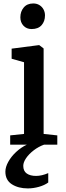

<svg xmlns="http://www.w3.org/2000/svg" viewBox="-20 -826 374 1096"><path d="M169.4 -806.2H169.9Q190.4 -806.2 205.6 -796.6Q220.7 -787.1 228.8 -771.5Q236.8 -755.9 236.8 -738.3Q236.8 -704.1 217.3 -682.1Q197.8 -660.2 160.6 -660.2H160.2Q131.8 -660.2 114 -679.2Q96.2 -698.2 96.2 -727.1Q96.2 -760.3 115.5 -783.2Q134.8 -806.2 169.4 -806.2ZM117.2 -61.5V-470.7L46.4 -490.7V-548.3L201.7 -568.4H204.1L229 -549.3V-61.5L307.1 -53.2V0H231Q199.7 11.2 172.4 32.2Q145 53.2 128.9 76.9Q112.8 100.6 112.8 120.6Q112.8 150.4 132.6 164.3Q152.3 178.2 186 178.2Q218.3 178.2 255.4 162.1V215.8Q234.4 231.4 202.1 240.5Q169.9 249.5 138.7 249.5Q84.5 249.5 47.6 225.8Q10.7 202.1 10.7 153.8Q10.7 127.4 27.6 97.2Q44.4 66.9 72.5 41Q100.6 15.1 132.8 0H38.1V-53.2Z"/></svg>

Font: Merriweather
Style: Regular
Weight: 400
Designer: Eben Sorkin
Foundry: Eben Sorkin
Version: Version 1.584; ttfautohint (v1.6)